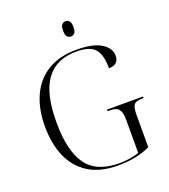

<svg xmlns="http://www.w3.org/2000/svg" viewBox="-162 -1021 1005 1145"><g transform="rotate(-20 341.0 -448.0)"><path d="M388 10Q277 10 203.5 -36Q130 -82 94 -164.5Q58 -247 58 -358Q58 -469 96 -551.5Q134 -634 208 -679Q282 -724 389 -724Q497 -724 548 -691Q599 -658 599 -612Q599 -584 584.5 -569.5Q570 -555 536 -553Q536 -639 504 -676.5Q472 -714 385 -714Q259 -714 195 -627.5Q131 -541 131 -358Q131 -176 194 -88Q257 0 402 0Q436 0 470 -5.5Q504 -11 527 -20V-232Q527 -277 511.5 -296.5Q496 -316 457 -316H440V-326H669V-316H658Q620 -316 607.5 -299.5Q595 -283 595 -237V-31Q549 -10 500 0Q451 10 388 10ZM388 -809Q374 -809 364.5 -819.5Q355 -830 355 -858Q355 -885 364.5 -895.5Q374 -906 388 -906Q402 -906 411.5 -895.5Q421 -885 421 -858Q421 -830 411.5 -819.5Q402 -809 388 -809Z"/></g></svg>

Font: Noto Serif Display Light
Style: Regular
Weight: 300
Designer: Monotype Design Team
Foundry: Monotype Imaging Inc.
Version: Version 2.009